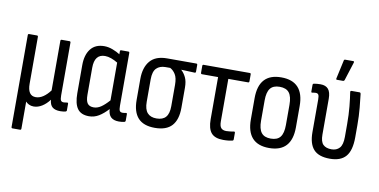

<svg xmlns="http://www.w3.org/2000/svg" viewBox="-81 -928 2659 1347"><g transform="rotate(10 1249.0 -255.0)"><path d="M65 185Q57 185 57 176V-478Q57 -487 65 -487H121Q129 -487 129 -478V-145Q129 -59 187 -59Q214 -59 240 -76.5Q266 -94 289 -125V-478Q289 -487 297 -487H353Q361 -487 361 -478V-103Q361 -76 366.5 -66.5Q372 -57 388 -57Q394 -57 400 -58.5Q406 -60 412 -60Q419 -61 419 -52V-5Q419 1 411 4Q403 6 392 7Q381 8 373 8Q337 8 318 -7.5Q299 -23 296 -59V-60Q272 -28 243 -10Q214 8 184 8Q165 8 150 0.5Q135 -7 127 -17V176Q127 185 118 185Z M578 8Q521 8 495.5 -27.5Q470 -63 470 -137V-337Q470 -410 503 -452.5Q536 -495 600 -495Q630 -495 661 -483Q692 -471 713 -457V-478Q713 -487 721 -487H772Q780 -487 780 -478V-103Q780 -76 785.5 -66.5Q791 -57 807 -57Q813 -57 819 -58Q825 -59 831 -60Q838 -61 838 -52V-6Q838 1 830 4Q810 8 791 8Q754 8 734.5 -10Q715 -28 713 -67Q680 -31 647.5 -11.5Q615 8 578 8ZM542 -138Q542 -96 555.5 -77.5Q569 -59 600 -59Q626 -59 651.5 -76Q677 -93 708 -128V-397Q685 -411 661.5 -419.5Q638 -428 617 -428Q542 -428 542 -331Z M1047 8Q966 8 927 -35Q888 -78 888 -163V-313Q888 -394 927 -440.5Q966 -487 1048 -487H1256Q1264 -487 1264 -478V-431Q1264 -422 1256 -422L1160 -426V-425Q1180 -407 1193.5 -379Q1207 -351 1207 -306V-163Q1207 -78 1168 -35Q1129 8 1047 8ZM1047 -59Q1092 -59 1113.5 -84Q1135 -109 1135 -162V-314Q1135 -363 1119 -388.5Q1103 -414 1081 -425H1048Q1007 -425 983.5 -401.5Q960 -378 960 -322V-162Q960 -109 982 -84Q1004 -59 1047 -59Z M1535 8Q1475 8 1449 -22.5Q1423 -53 1423 -120V-420H1308Q1300 -420 1300 -430V-478Q1300 -487 1308 -487H1637Q1645 -487 1645 -478V-430Q1645 -420 1637 -420H1496V-118Q1496 -84 1508 -70.5Q1520 -57 1545 -57Q1560 -57 1574 -59Q1588 -61 1599 -63Q1607 -64 1607 -55V-8Q1607 -1 1601 1Q1589 4 1572.5 6Q1556 8 1535 8Z M1861 8Q1701 8 1701 -168V-319Q1701 -495 1861 -495Q2022 -495 2022 -319V-168Q2022 8 1861 8ZM1861 -59Q1908 -59 1929 -86Q1950 -113 1950 -171V-315Q1950 -374 1929 -401Q1908 -428 1861 -428Q1815 -428 1794 -401Q1773 -374 1773 -315V-171Q1773 -113 1794 -86Q1815 -59 1861 -59Z M2294 8Q2214 8 2178 -32Q2142 -72 2142 -154V-386Q2142 -412 2136.5 -421Q2131 -430 2117 -430Q2111 -430 2104.5 -429Q2098 -428 2092 -427Q2085 -426 2085 -434V-481Q2085 -489 2093 -491Q2115 -495 2140 -495Q2177 -495 2195.5 -473.5Q2214 -452 2214 -405V-150Q2214 -99 2234.5 -79Q2255 -59 2294 -59Q2330 -59 2351 -82Q2372 -105 2372 -161V-251Q2372 -320 2366.5 -376.5Q2361 -433 2354 -477Q2353 -487 2362 -487H2419Q2426 -487 2428 -479Q2433 -438 2438.5 -381Q2444 -324 2444 -257V-171Q2444 -77 2407.5 -34.5Q2371 8 2294 8ZM2248 -546Q2240 -546 2242 -555L2271 -687Q2272 -695 2281 -695H2337Q2346 -695 2343 -685L2301 -553Q2298 -546 2291 -546Z"/></g></svg>

Font: Sofia Sans Cond
Style: Regular
Weight: 400
Width: 3
Designer: Botio Nikoltchev, Ani Petrova
Foundry: lettersoup
Version: Version 4.100; ttfautohint (v1.8.3)